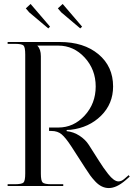

<svg xmlns="http://www.w3.org/2000/svg" viewBox="-20 -929 668 959"><path d="M132.8 -909.2 230 -795.9 221.2 -787.1 126 -867.2 108.9 -887.2ZM293 -909.2 390.1 -795.9 380.9 -787.1 286.1 -867.2 269 -887.2ZM18.1 0V-8.8H53.2Q88.9 -8.8 97.4 -17.3Q106 -25.9 106 -62V-657.2Q106 -693.4 97.4 -701.7Q88.9 -710 53.2 -710H18.1V-719.2H278.8Q398.4 -719.2 471.7 -658.2Q544.9 -597.2 544.9 -497.1Q544.9 -410.6 484.9 -351.1Q424.8 -291.5 333 -280.8L313 -279.8V-273.9Q347.2 -270.5 377 -251.2Q406.7 -231.9 423.8 -205.1L474.1 -126Q487.8 -104.5 496.6 -91.8Q505.4 -79.1 520 -60.3Q534.7 -41.5 547.6 -32.2Q560.5 -22.9 571.8 -22.9Q586.4 -22.9 600.6 -35.2L622.6 -54.2L627.9 -46.9L606 -27.8Q561.5 10.3 523.4 10.3Q505.4 10.3 488.5 2.2Q471.7 -5.9 456.3 -22.2Q440.9 -38.6 430.7 -52.7Q420.4 -66.9 405.8 -89.8L335.9 -198.2Q308.1 -240.7 288.1 -257.8Q268.1 -274.9 236.8 -274.9H225.1V-292H271Q348.1 -292 403.1 -352.1Q458 -412.1 458 -497.1Q458 -581.5 403.1 -641.4Q348.1 -701.2 271 -701.2H167V-700.2Q184.1 -683.1 184.1 -647.9V-62Q184.1 -26.4 192.9 -17.6Q201.7 -8.8 237.8 -8.8H295.9V0Z"/></svg>

Font: FoglihtenNo07calt
Style: Regular
Weight: 500
Designer: gluk (gluksza@wp.pl)
Foundry: gluk (gluksza@wp.pl)
Version: Version 0.844